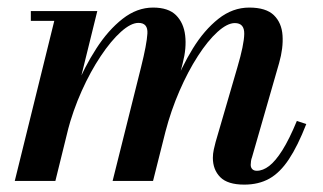

<svg xmlns="http://www.w3.org/2000/svg" viewBox="-20 -490 874 520"><path d="M641.5 10Q596.5 10 576.5 -10.2Q556.5 -30.5 556.5 -62.5Q556.5 -73.5 559 -85Q561.5 -96.5 564 -105.5L623 -308Q641 -369 641.5 -398.2Q642 -427.5 616 -427.5Q595.5 -427.5 569 -403.5Q542.5 -379.5 515.8 -338Q489 -296.5 466 -243.5Q443 -190.5 428 -133H410.5Q425.5 -190 448.5 -249.2Q471.5 -308.5 502.2 -358.5Q533 -408.5 571.5 -439Q610 -469.5 655 -469.5Q700.5 -469.5 721.8 -448.8Q743 -428 745.2 -394Q747.5 -360 736 -319.5L662.5 -64Q660.5 -59 659.8 -53.5Q659 -48 659 -43.5Q659 -36.5 663.2 -32Q667.5 -27.5 675.5 -27.5Q692 -27.5 709 -40.5Q726 -53.5 744.8 -83.2Q763.5 -113 784 -162.5L809.5 -154Q786.5 -95 762.5 -58.8Q738.5 -22.5 709.5 -6.2Q680.5 10 641.5 10ZM20 0 127 -433.5H63.5V-460H243.5L130 0ZM285 0 362 -308Q377.5 -370 379.2 -399Q381 -428 355 -428Q334.5 -428 307.5 -403.8Q280.5 -379.5 252.8 -338Q225 -296.5 201.2 -243.5Q177.5 -190.5 162.5 -133H145Q160 -190 184.2 -249.2Q208.5 -308.5 240.8 -358.5Q273 -408.5 312 -439Q351 -469.5 394.5 -469.5Q436 -469.5 456.8 -448.8Q477.5 -428 481.5 -394Q485.5 -360 475 -319.5L394.5 0Z"/></svg>

Font: Bodoni Moda 9pt SemiBold
Style: Italic
Weight: 600
Italic angle: -13°
Designer: Owen Earl
Foundry: indestructible type
Version: Version 2.004